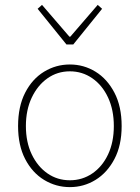

<svg xmlns="http://www.w3.org/2000/svg" viewBox="-20 -754 572 786"><path d="M266 12Q209 12 160.5 -17.5Q112 -47 83 -103Q54 -159 54 -238Q54 -318 83 -374.5Q112 -431 160.5 -460.5Q209 -490 266 -490Q323 -490 371 -460.5Q419 -431 448.5 -374.5Q478 -318 478 -238Q478 -159 448.5 -103Q419 -47 371 -17.5Q323 12 266 12ZM266 -16Q317 -16 358 -44Q399 -72 422.5 -122Q446 -172 446 -238Q446 -304 422.5 -354.5Q399 -405 358 -433.5Q317 -462 266 -462Q215 -462 174.5 -433.5Q134 -405 110 -354.5Q86 -304 86 -238Q86 -172 110 -122Q134 -72 174.5 -44Q215 -16 266 -16ZM252 -572 134 -718 152 -734 264 -604H268L380 -734L398 -718L280 -572Z"/></svg>

Font: Source Sans 3 Variable
Style: Regular
Weight: 200
Designer: Paul D. Hunt
Foundry: Adobe Systems Incorporated
Version: Version 3.026